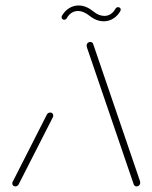

<svg xmlns="http://www.w3.org/2000/svg" viewBox="-20 -669 546 689"><path d="M35.2 0Q30.4 0 27.2 -3Q24.1 -5.9 24.1 -10.7Q24.1 -14.8 25.6 -16.7L148.5 -258.5Q150 -261.5 153.3 -263.3Q156.7 -265.2 160.4 -265.2Q165.6 -265.2 168.5 -261.7Q171.5 -258.1 171.1 -253.3Q171.1 -250.7 170 -248.9L46.7 -7Q44.8 -4.1 41.9 -2Q38.9 0 35.2 0ZM483.3 -13.3Q483.3 -7.8 479.4 -3.9Q475.6 0 470.4 0Q463.3 0 460 -7L292.2 -498.1Q291.9 -500.7 291.3 -502.4Q290.7 -504.1 290.7 -505.6Q290.7 -511.1 294.6 -514.8Q298.5 -518.5 303.7 -518.5Q307.4 -518.5 310.2 -516.7Q313 -514.8 314.1 -511.9L481.9 -20.4Q483.3 -15.6 483.3 -13.3ZM403.7 -643.3Q407.8 -643.3 410.6 -640.7Q413.3 -638.1 413.3 -634.1Q413.3 -633 411.9 -629.3Q402.2 -612.2 386.5 -602.4Q370.7 -592.6 352.2 -592.6Q325.6 -592.6 300.4 -613Q279.3 -629.6 260 -629.6Q247.4 -629.6 237 -623Q226.7 -616.3 220 -604.1Q215.9 -598.1 210.4 -598.1Q206.3 -598.1 203.7 -600.7Q201.1 -603.3 201.1 -607.4Q201.1 -610 202.2 -612.2Q211.9 -629.3 227.6 -639.3Q243.3 -649.3 261.9 -649.3Q288.5 -649.3 313.7 -628.9Q334.4 -611.9 354.4 -611.9Q367 -611.9 377.2 -618.5Q387.4 -625.2 394.1 -637.4Q397.8 -643.3 403.7 -643.3Z"/></svg>

Font: 26F Galaxy Sans Thin
Style: Italic
Weight: 100
Italic angle: -4.99998°
Designer: C₂₉H₂₅N₃O₅
Version: Version 1.200